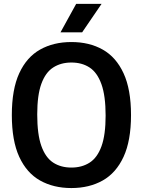

<svg xmlns="http://www.w3.org/2000/svg" viewBox="-20 -968 742 998"><path d="M351 9.5Q258 9.5 188.2 -29.8Q118.5 -69 80 -152.8Q41.5 -236.5 41.5 -370Q41.5 -503.5 80 -587.2Q118.5 -671 188.2 -710.2Q258 -749.5 351 -749.5Q444.5 -749.5 514 -710.2Q583.5 -671 622.2 -587.2Q661 -503.5 661 -370Q661 -236.5 622.2 -152.8Q583.5 -69 513.8 -29.8Q444 9.5 351 9.5ZM351 -97Q406 -97 446 -122.8Q486 -148.5 507.5 -207.8Q529 -267 529 -367Q529 -470 507.2 -530.5Q485.5 -591 445.8 -617Q406 -643 351 -643Q296.5 -643 256.5 -617.2Q216.5 -591.5 195 -532.5Q173.5 -473.5 173.5 -373Q173.5 -269.5 195 -209.2Q216.5 -149 256.2 -123Q296 -97 351 -97ZM294.5 -800 376 -948H508L407 -800Z"/></svg>

Font: Encode Sans SmCnd SmBold
Style: Regular
Weight: 600
Width: 4
Designer: Multiple Designers
Foundry: Impallari Type
Version: Version 3.002; ttfautohint (v1.8.3) -l 8 -r 50 -G 200 -x 14 